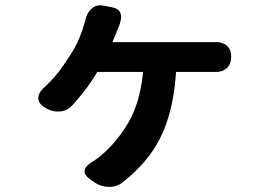

<svg xmlns="http://www.w3.org/2000/svg" viewBox="-20 -636 1040 734"><path d="M409 -608Q432 -604 439.5 -588Q447 -572 439 -550Q439 -548 438.5 -546.5Q438 -545 436 -539L410 -475H775Q785 -475 792 -475Q799 -475 803 -475Q830 -476 847 -461.5Q864 -447 864 -419Q864 -391 847 -375.5Q830 -360 803 -361Q798 -361 789.5 -361Q781 -361 775 -361H653Q646 -257 621.5 -180.5Q597 -104 554.5 -46.5Q512 11 450 60Q427 79 396.5 78.5Q366 78 342 62L327 51Q302 35 303.5 17.5Q305 0 329 -15Q334 -18 344.5 -25Q355 -32 362 -38Q424 -89 469.5 -165Q515 -241 527 -361H352Q328 -321 305.5 -292Q283 -263 258 -235Q239 -213 211 -210Q183 -207 158 -221L153 -224Q128 -238 126.5 -258.5Q125 -279 146 -299Q178 -328 200.5 -356.5Q223 -385 249 -426Q270 -458 283.5 -491Q297 -524 305 -554Q306 -556 307 -560.5Q308 -565 308 -567Q316 -593 334.5 -606.5Q353 -620 379 -614Z"/></svg>

Font: Chiron GoRound TC
Style: Bold
Weight: 700
Designer: Ryoko NISHIZUKA 西塚涼子 (kana, bopomofo & ideographs); Paul D. Hunt (Latin, Greek & Cyrillic); Sandoll Communications 산돌커뮤니
Foundry: Adobe
Version: Version 1.000;hotconv 1.1.1;makeotfexe 2.6.0